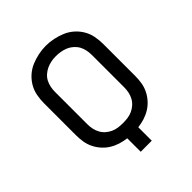

<svg xmlns="http://www.w3.org/2000/svg" viewBox="-204 -877 1008 1008"><g transform="rotate(-45 300.0 -373.0)"><path d="M259 0V-100Q234 -103 210 -110.5Q186 -118 165 -131Q144 -144 127 -163Q110 -182 99 -204.5Q88 -227 84 -251.5Q80 -276 80 -301V-540Q80 -568 85.5 -596.5Q91 -625 105.5 -649.5Q120 -674 141.5 -693Q163 -712 189 -723Q215 -734 243.5 -740Q272 -746 300 -746Q328 -746 356.5 -740Q385 -734 411 -723Q437 -712 458.5 -693Q480 -674 494.5 -649.5Q509 -625 514.5 -596.5Q520 -568 520 -540V-301Q520 -276 516 -251.5Q512 -227 501 -204.5Q490 -182 473 -163Q456 -144 435 -131Q414 -118 390 -110.5Q366 -103 341 -100V0ZM300 -172Q318 -172 336 -174.5Q354 -177 370 -184.5Q386 -192 399.5 -204Q413 -216 421.5 -232Q430 -248 433.5 -265.5Q437 -283 437 -301V-540Q437 -558 433.5 -576Q430 -594 421.5 -609.5Q413 -625 399 -637.5Q385 -650 368.5 -657Q352 -664 334 -667Q316 -670 298 -670Q280 -670 262.5 -666.5Q245 -663 229 -655.5Q213 -648 199.5 -636Q186 -624 178 -608.5Q170 -593 166.5 -575.5Q163 -558 163 -540V-301Q163 -283 166.5 -265.5Q170 -248 178.5 -232Q187 -216 200.5 -204Q214 -192 230 -184.5Q246 -177 264 -174.5Q282 -172 300 -172Z"/></g></svg>

Font: Iosevka Mono
Style: Regular
Weight: 400
Designer: Belleve Invis
Foundry: Belleve Invis
Version: Version 11.1.1